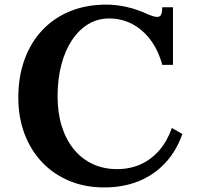

<svg xmlns="http://www.w3.org/2000/svg" viewBox="-20 -800 880 840"><path d="M689.9 -516.1Q672.9 -579.1 639.2 -624.5Q605.5 -669.9 559.1 -694.6Q512.7 -719.2 457 -719.2Q407.2 -719.2 366 -694.3Q324.7 -669.4 294.7 -624Q264.6 -578.6 248.3 -516.4Q231.9 -454.1 231.9 -378.9Q231.9 -306.6 250.2 -247.8Q268.6 -189 303 -147Q337.4 -105 385.3 -82.5Q433.1 -60.1 492.2 -60.1Q548.8 -60.1 595.7 -81.3Q642.6 -102.5 677.2 -142.8Q711.9 -183.1 731.9 -240.2L777.8 -213.9Q752 -139.6 703.1 -87.2Q654.3 -34.7 586.7 -7.3Q519 20 436 20Q352.5 20 283.7 -8.5Q214.8 -37.1 164.8 -89.6Q114.7 -142.1 87.4 -214.1Q60.1 -286.1 60.1 -373Q60.1 -464.8 87.4 -539.8Q114.7 -614.7 165.5 -668.5Q216.3 -722.2 287.1 -751Q357.9 -779.8 444.8 -779.8Q489.3 -779.8 535.4 -769.3Q581.5 -758.8 630.9 -735.8Q642.1 -731.4 650.9 -728.8Q659.7 -726.1 667 -726.1Q679.2 -725.6 684.3 -734.9Q689.5 -744.1 689.9 -768.1H736.8V-516.1Z"/></svg>

Font: BIZ UDPMincho
Style: Bold
Weight: 700
Designer: TypeBank Co., Ltd.
Foundry: Morisawa Inc.
Version: Version 1.06